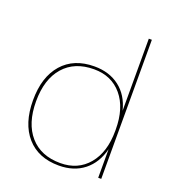

<svg xmlns="http://www.w3.org/2000/svg" viewBox="-135 -833 854 947"><g transform="rotate(20 292.5 -360.0)"><path d="M500 -730V0H484V-150Q465 -74 412 -32Q359 10 280 10Q172 10 111.5 -59Q51 -128 51 -250Q51 -372 111.5 -441Q172 -510 280 -510Q358 -510 411.5 -469Q465 -428 484 -352V-730ZM484 -246V-253Q484 -366 429.5 -431Q375 -496 283 -496Q181 -496 124 -431Q67 -366 67 -250Q67 -134 124 -69Q181 -4 283 -4Q375 -4 429.5 -69Q484 -134 484 -246Z"/></g></svg>

Font: Work Sans Hairline
Style: Regular
Weight: 400
Designer: Wei Huang
Foundry: Wei Huang
Version: Version 1.032